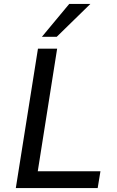

<svg xmlns="http://www.w3.org/2000/svg" viewBox="-20 -951 591 971"><path d="M60 0 172 -705H269L171 -85H488L474 0ZM192 -765 330 -931H437L267 -765Z"/></svg>

Font: Nunito Sans 7pt SemiCondensed Medium
Style: Italic
Weight: 500
Width: 4
Italic angle: -9°
Designer: Vernon Adams
Foundry: Vernon Adams
Version: Version 3.101;gftools[0.9.27]